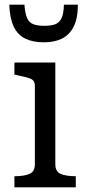

<svg xmlns="http://www.w3.org/2000/svg" viewBox="-20 -806 375 826"><path d="M168 -624Q215 -624 247 -640Q279 -656 297 -691.5Q315 -727 315 -786H255Q254 -748 245 -728.5Q236 -709 218.5 -702Q201 -695 171 -695Q141 -695 123 -702Q105 -709 96.5 -728.5Q88 -748 85 -786H20Q22 -727 39 -691.5Q56 -656 88.5 -640Q121 -624 168 -624ZM218 -537V-99Q218 -68 241 -58Q264 -48 303 -48H306V0H42V-48H45Q84 -48 107 -58Q130 -68 130 -99V-438Q130 -460 111 -467.5Q92 -475 52 -483L42 -485V-537Z"/></svg>

Font: Roboto Serif
Style: Regular
Weight: 400
Designer: Greg Gazdowicz
Foundry: Commercial Type
Version: Version 1.008